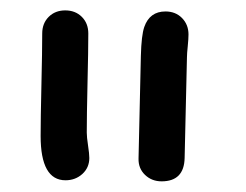

<svg xmlns="http://www.w3.org/2000/svg" viewBox="-20 -795 464 362"><path d="M143.6 -544.9Q143.6 -536.6 146 -520.8Q148.4 -504.9 148.4 -497.1Q148.4 -479 135.3 -467Q122.1 -455.1 103.5 -455.1Q56.6 -455.1 56.6 -538.6Q56.6 -570.8 58.1 -635.3Q59.6 -699.7 59.6 -731.9Q59.6 -751 71.8 -763.2Q84 -775.4 103 -775.4Q122.1 -775.4 134.3 -763.2Q146.5 -751 146.5 -731.9Q146.5 -700.7 145 -638.4Q143.6 -576.2 143.6 -544.9ZM335.4 -730Q335.4 -722.2 334 -708Q332.5 -693.8 332.5 -687.5L328.1 -497.1Q327.1 -453.1 284.7 -453.1Q266.1 -453.1 253.4 -465.3Q240.7 -477.5 241.2 -496.1L245.6 -689.9Q246.6 -728.5 252 -744.1Q262.2 -773.4 292 -773.4Q311 -773.4 323.2 -761Q335.4 -748.5 335.4 -730Z"/></svg>

Font: TUNJUNG BIRU
Style: Regular
Weight: 400
Designer: R.S. Wihananto
Foundry: R.S. Wihananto
Version: Version 2.0.1